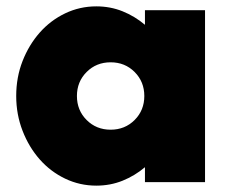

<svg xmlns="http://www.w3.org/2000/svg" viewBox="-20 -573 716 604"><path d="M283 -553Q327 -553 365.5 -537.5Q404 -522 436 -495V-541H625V0H436V-47Q404 -20 365.5 -4.5Q327 11 283 11Q231 11 185 -11Q139 -33 105 -71.5Q71 -110 51 -161.5Q31 -213 31 -271Q31 -330 51 -381Q71 -432 105 -470.5Q139 -509 185 -531Q231 -553 283 -553ZM328 -377Q283 -377 252.5 -346.5Q222 -316 222 -271Q222 -226 252.5 -195.5Q283 -165 328 -165Q373 -165 403.5 -195.5Q434 -226 434 -271Q434 -316 403.5 -346.5Q373 -377 328 -377Z"/></svg>

Font: Afrihost Sans Black
Style: Regular
Weight: 900
Foundry: https://www.afrihost.com
Version: Version 1.000